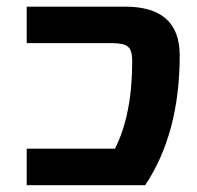

<svg xmlns="http://www.w3.org/2000/svg" viewBox="-20 -543 581 565"><path d="M348.6 -523.4Q508.8 -523.4 508.8 -379.9Q508.8 -150.4 407.2 2H58.6V-105.5H318.4Q369.1 -206.1 369.1 -363.3Q369.1 -394.5 356.9 -405.3Q344.7 -416 311.5 -416H58.6V-523.4Z"/></svg>

Font: Gen Shin Gothic Bold
Style: Bold
Weight: 700
Designer: [Source Han Sans]
Ryoko NISHIZUKA  (kana & ideographs); Paul D. Hunt (Latin, Greek & Cyrillic); Wenlong ZHANG  (bopomofo
Version: Version 1.002.20150607